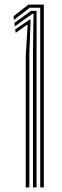

<svg xmlns="http://www.w3.org/2000/svg" viewBox="-20 -820 272 840"><path d="M156 0V-786.2H110L41.2 -733L39.2 -748.8L104.5 -800H171.8V0ZM92.5 0V-571.8L101 -710.5H96.8L48.5 -676.2L46.5 -691.5L109.5 -734.2H113.8L108.5 -581.8V0ZM124.2 0V-591.8L126.8 -759.2H121L44.8 -704.5L43 -719.8L115.5 -772.5H140V-601.8V0Z"/></svg>

Font: Big Shoulders Inline Text Thin
Style: Regular
Weight: 400
Version: Version 2.002